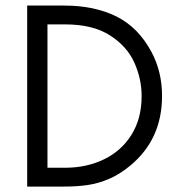

<svg xmlns="http://www.w3.org/2000/svg" viewBox="-20 -687 659 707"><path d="M80.1 -666.5H216.8Q327.1 -666.5 408 -626.7Q488.8 -586.9 537.6 -496.1Q576.7 -423.3 576.7 -333.5Q576.7 -173.8 459.5 -77.1Q421.4 -45.4 382.3 -28.6Q343.3 -11.7 304.2 -5.9Q265.1 0 215.8 0H80.1ZM219.7 -69.3Q299.3 -69.3 363.5 -100.6Q427.7 -131.8 464.6 -191.4Q501.5 -251 501.5 -333Q501.5 -397 474.4 -457Q447.3 -517.1 384.3 -557.1Q321.3 -597.2 219.7 -597.2H154.8V-69.3Z"/></svg>

Font: NMS Futura Pro Book
Style: Regular
Weight: 400
Designer: Blend3rman
Version: Version 0.1